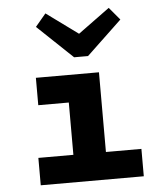

<svg xmlns="http://www.w3.org/2000/svg" viewBox="-54 -805 721 852"><g transform="rotate(-5 307.0 -379.0)"><path d="M93 0V-122H249V-355H113V-477H394V-122H552V0ZM462 -758 509 -702 352 -553H290L133 -702L180 -758L321 -655Z"/></g></svg>

Font: Intel One Mono
Style: Bold
Weight: 700
Monospace: yes
Designer: Fred Shallcrass
Foundry: Frere-Jones Type LLC
Version: Version 1.400;hotconv 1.1.0;makeotfexe 2.6.0;FJTRelease1.4